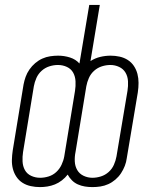

<svg xmlns="http://www.w3.org/2000/svg" viewBox="-20 -755 640 783"><path d="M357 8Q341 8 326 5.5Q311 3 297.5 -3Q284 -9 273.5 -19.5Q263 -30 256 -43Q246 -30 232.5 -19.5Q219 -9 204 -3Q189 3 173.5 5.5Q158 8 143 8Q124 8 105.5 4Q87 0 72 -9.5Q57 -19 47 -34Q37 -49 32.5 -66.5Q28 -84 28.5 -103Q29 -122 32 -142L76 -410Q79 -426 84.5 -441.5Q90 -457 100 -471.5Q110 -486 123.5 -497.5Q137 -509 152.5 -516Q168 -523 184.5 -525.5Q201 -528 217 -528Q242 -528 265.5 -520.5Q289 -513 304 -496L344 -735H387L349 -506Q368 -518 389 -523Q410 -528 431 -528Q450 -528 468 -524Q486 -520 501 -510.5Q516 -501 526 -486Q536 -471 540.5 -453.5Q545 -436 545 -417Q545 -398 542 -378L497 -110Q495 -94 489 -78.5Q483 -63 473.5 -48.5Q464 -34 450.5 -22.5Q437 -11 421.5 -4Q406 3 389.5 5.5Q373 8 357 8ZM144 -30Q161 -30 178.5 -35.5Q196 -41 209.5 -53.5Q223 -66 231 -83Q239 -100 242 -117L286 -385Q289 -404 288 -423.5Q287 -443 278.5 -458.5Q270 -474 253 -482Q236 -490 216 -490Q199 -490 181.5 -484.5Q164 -479 150 -466.5Q136 -454 128.5 -437Q121 -420 118 -403L74 -135Q71 -116 72 -96.5Q73 -77 81.5 -61.5Q90 -46 107 -38Q124 -30 144 -30ZM357 -30Q374 -30 391.5 -35.5Q409 -41 423 -53.5Q437 -66 444.5 -83Q452 -100 455 -117L500 -385Q503 -404 502 -423.5Q501 -443 492 -458.5Q483 -474 466 -482Q449 -490 430 -490Q413 -490 395.5 -484.5Q378 -479 364 -466.5Q350 -454 342.5 -437Q335 -420 332 -403L288 -135Q284 -116 285 -96.5Q286 -77 295 -61.5Q304 -46 321 -38Q338 -30 357 -30Z"/></svg>

Font: Iosevka SS04 XLt Ex Obl
Style: Regular
Weight: 200
Width: 7
Italic angle: -9°
Monospace: yes
Designer: Belleve Invis
Foundry: Belleve Invis
Version: Version 19.0.0; ttfautohint (v1.8.4)